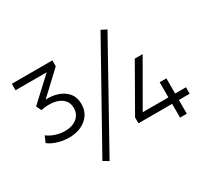

<svg xmlns="http://www.w3.org/2000/svg" viewBox="-143 -943 1283 1185"><g transform="rotate(-30 498.5 -350.0)"><path d="M328 15 290 -8 685 -715 723 -695ZM186 -235Q142 -235 102.8 -247.8Q63.5 -260.5 41.5 -279L61 -323Q84.5 -304.5 117.8 -293.8Q151 -283 183 -283Q237 -283 269 -309.5Q301 -336 301 -380Q301 -424.5 267.2 -449.2Q233.5 -474 177 -474Q149.5 -474 121 -468L104 -504L266 -654H44V-700H333V-658L176 -511Q223.5 -513.5 264 -499.5Q304.5 -485.5 329.2 -455Q354 -424.5 354 -378Q354 -313.5 306.8 -274.2Q259.5 -235 186 -235ZM839 0V-98H599V-140L779 -455H835L656 -144H839V-252H887V-144H964V-98H887V0Z"/></g></svg>

Font: Geologica Thin
Style: Regular
Weight: 100
Designer: Sindre Bremnes, Frode Helland
Foundry: Monokrom Skriftforlag AS
Version: Version 1.010; ttfautohint (v1.8.4.7-5d5b);gftools[0.9.28]